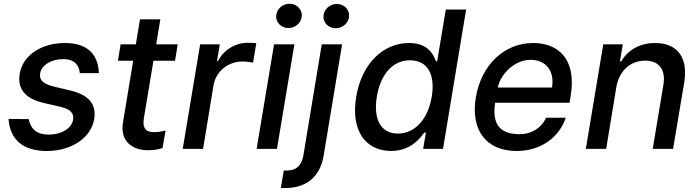

<svg xmlns="http://www.w3.org/2000/svg" viewBox="-20 -777 3648 1002"><path d="M396.7 -395.2H496.1C492.2 -497.9 431.8 -552.6 318.5 -552.6C196.4 -552.6 99.1 -488.6 83.1 -393.1C69.6 -314.6 109.4 -262.8 208.1 -239.7L296.2 -219.5C347.7 -207 367.2 -185.7 361.5 -152C354.8 -109 302.2 -74.2 233.3 -74.6C175.1 -74.6 139.6 -101.9 130 -155.5L24.5 -156.2C33 -43.7 104.4 11 224.8 11C353.3 11 455.3 -57.9 471.6 -155.5C484.4 -234 442.5 -282 345.9 -305L262.1 -324.9C204.9 -339.1 183.6 -359 189.6 -394.2C196.4 -437.5 247.9 -468.4 308.9 -468.4C371.4 -468.4 392.4 -435.4 396.7 -395.2Z M907.3 -545.5H795.1L816.8 -676.1H710.6L688.9 -545.5H609.4L595.5 -460.2H675.1L621.8 -138.1C605.1 -39.4 671.9 8.5 756 7.1C790.1 6.7 813.9 0.4 828.1 -4.3L844.1 -95.9C820.3 -89.8 801.8 -87.4 784.8 -87.4C750.4 -87.4 720.9 -98.7 730.8 -160.2L780.9 -460.2H893.5Z M933.6 0H1039.8L1094.5 -333.1C1107.2 -404.5 1170.5 -456 1245.4 -456C1267.8 -456 1292.3 -452.1 1300.4 -449.6L1317.5 -551.1C1306.5 -553.3 1286.2 -553.6 1272.7 -553.6C1208.8 -553.6 1147.4 -517.4 1118.3 -458.8H1112.6L1127.1 -545.5H1024.5Z M1319.2 0H1425.4L1516.3 -545.5H1410.2ZM1421.2 -693.9C1419.4 -659.1 1448.5 -630.7 1485.1 -630.7C1522 -630.7 1553.6 -659.1 1555 -693.9C1556.8 -729 1527.7 -757.5 1491.1 -757.5C1454.2 -757.5 1422.6 -729 1421.2 -693.9Z M1659.1 -545.5 1563.2 34.8C1554 85.2 1528.1 112.9 1478 112.9H1460.9L1445.7 204.2C1453.1 204.5 1459.9 204.5 1467 204.5C1579.9 204.5 1650.6 144.9 1669 35.5L1765.3 -545.5ZM1668 -692.8C1666.2 -658 1695.3 -629.6 1731.9 -629.6C1768.8 -629.6 1800.4 -658 1801.8 -692.8C1803.6 -728 1774.5 -756.4 1737.9 -756.4C1701 -756.4 1669.4 -728 1668 -692.8Z M2020.6 10.7C2119.7 10.7 2168.7 -50.1 2193.9 -84.9H2202.8L2188.2 0H2291.9L2412.6 -727.3H2306.5L2261.4 -457H2255.3C2242.2 -490.8 2215.9 -552.6 2114.3 -552.6C1982.6 -552.6 1868.3 -448.5 1838.8 -271.7C1809.7 -95.2 1887.8 10.7 2020.6 10.7ZM1946.7 -272.7C1964.1 -381 2023.8 -462.4 2119.7 -462.4C2212.4 -462.4 2252.1 -386.7 2233.3 -272.7C2214.1 -158 2148.1 -79.9 2056.5 -79.9C1961.6 -79.9 1928.3 -163.4 1946.7 -272.7Z M2676.5 11C2804.3 11 2899.5 -62.5 2932.5 -162.6H2829.9C2805.8 -108.7 2753.2 -76.7 2692.1 -76.7C2596.2 -76.7 2545.5 -121.1 2563.9 -240.8H2952.4L2958.5 -278.4C2990.4 -475.9 2886.7 -552.6 2762.4 -552.6C2610.8 -552.6 2491.1 -436.8 2463.4 -269.2C2435 -99.8 2515.6 11 2676.5 11ZM2577.8 -320.3C2592.7 -392 2666.2 -464.8 2748.9 -464.8C2831.3 -464.8 2875 -403.8 2860.8 -320.3Z M3196.7 -323.9C3212.4 -410.9 3273.1 -460.6 3347.3 -460.6C3419.7 -460.6 3455.3 -413 3442.1 -334.2L3386.4 0H3492.5L3550.8 -346.9C3573.2 -482.2 3509.6 -552.6 3399.1 -552.6C3317.1 -552.6 3256.4 -514.9 3221.9 -456.7H3215.2L3230.1 -545.5H3128.2L3037.3 0H3143.5Z"/></svg>

Font: Magic Ui Pro Medium
Style: Italic
Weight: 500
Italic angle: -9.39999°
Designer: Stefan Endress, Andreas Faust
Version: Version 1.000;FEAKit 1.0